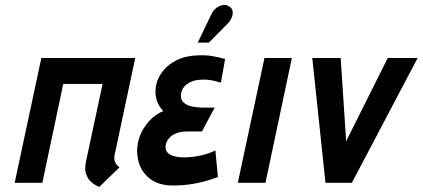

<svg xmlns="http://www.w3.org/2000/svg" viewBox="-20 -734 1697 771"><path d="M439 -106 523 -501H146L39 0H150L234 -397H392L325 -84Q319 -54 326 -34.5Q333 -15 345.5 -4Q358 7 368.5 12Q379 17 378 17L460 -62Q449 -70 443.5 -80Q438 -90 439 -106Z M867 -402 884 -497Q857 -505 831 -509Q805 -513 779 -512Q729 -511 693 -494Q657 -477 635.5 -450.5Q614 -424 607 -393Q603 -372 605 -353Q607 -334 615 -317.5Q623 -301 636 -288Q597 -272 569.5 -236.5Q542 -201 534 -161Q526 -122 537 -82.5Q548 -43 582.5 -16Q617 11 676 11Q708 11 738 7Q768 3 797 -4.5Q826 -12 855 -23L845 -130Q833 -124 818 -118.5Q803 -113 786 -109.5Q769 -106 752 -104Q735 -102 719 -102Q697 -102 678.5 -107Q660 -112 651 -123.5Q642 -135 646 -154Q649 -166 656.5 -176Q664 -186 675 -192.5Q686 -199 700 -202.5Q714 -206 729 -206H791L842 -302H789Q771 -302 750 -306.5Q729 -311 716 -324Q703 -337 708 -362Q712 -379 723 -389.5Q734 -400 748 -406Q762 -412 775 -413Q794 -415 810 -414Q826 -413 840 -409.5Q854 -406 867 -402ZM893 -638Q905 -650 910.5 -663.5Q916 -677 914 -689Q912 -701 901 -708Q887 -717 872.5 -713.5Q858 -710 847 -700.5Q836 -691 830 -679L774 -563H819Z M935 0H1046L1152 -501H1042Z M1234 -501 1287 0H1393L1657 -501H1537L1370 -167L1348 -501Z"/></svg>

Font: Advent Pro
Style: Bold Italic
Weight: 700
Italic angle: -12°
Designer: VivaRado, Andreas Kalpakidis
Foundry: VivaRado, Andreas Kalpakidis
Version: Version 3.000